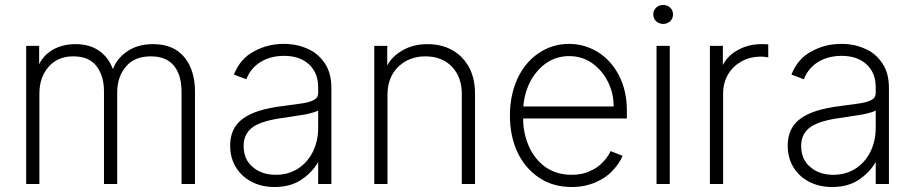

<svg xmlns="http://www.w3.org/2000/svg" viewBox="-20 -734 3672 770"><path d="M137 -550V-467H133Q148 -506 187 -532Q229 -557 283 -557Q343 -557 382 -527Q418 -500 435 -451H431Q446 -498 489 -527Q531 -557 594 -557Q676 -557 719 -505Q762 -453 762 -366V4H708V-366Q708 -434 677 -471Q646 -508 585 -508Q519 -508 485 -467Q450 -426 450 -363V4H397V-369Q397 -430 366 -470Q336 -508 274 -508Q211 -508 175 -466Q138 -425 138 -358V4H85V-550Z M993 -3Q952 -23 928 -60Q903 -99 903 -150Q903 -221 954 -258Q1005 -296 1116 -309L1189 -319Q1219 -323 1239 -333Q1256 -342 1256 -361V-384Q1256 -442 1219 -476Q1182 -510 1119 -510Q1065 -510 1024 -485Q984 -459 968 -416L918 -435Q944 -500 999 -528Q1053 -558 1118 -558Q1170 -558 1212 -539Q1254 -522 1282 -481Q1309 -442 1309 -381V4H1256V-94H1261Q1239 -49 1194 -17Q1149 16 1081 16Q1032 16 993 -3ZM1174 -57Q1212 -81 1234 -124Q1256 -168 1256 -221V-291Q1246 -284 1204 -275Q1181 -271 1121 -262Q1033 -251 995 -225Q957 -198 957 -149Q957 -94 994 -64Q1029 -33 1086 -33Q1135 -33 1174 -57Z M1481 4V-550H1533V-463H1529Q1547 -504 1591 -530Q1635 -557 1694 -557Q1779 -557 1832 -504Q1885 -449 1885 -360V4H1832V-358Q1832 -425 1792 -467Q1752 -508 1686 -508Q1621 -508 1577 -466Q1534 -424 1534 -354V4Z M2141 -22Q2085 -60 2055 -124Q2025 -189 2025 -270Q2025 -352 2055 -418Q2085 -483 2139 -520Q2194 -558 2262 -558Q2324 -558 2378 -525Q2431 -492 2462 -432Q2494 -371 2494 -290V-259H2078Q2078 -199 2102 -145Q2126 -93 2169 -63Q2213 -33 2273 -33Q2316 -33 2346 -48Q2377 -61 2397 -83Q2416 -102 2429 -128L2477 -109Q2464 -78 2436 -49Q2412 -22 2369 -3Q2325 16 2273 16Q2197 16 2141 -22ZM2417 -408Q2394 -453 2353 -482Q2313 -509 2262 -509Q2213 -509 2172 -482Q2133 -455 2107 -408Q2082 -358 2079 -307H2441Q2441 -362 2417 -408Z M2666 -550V4H2613V-550ZM2611 -649Q2600 -660 2600 -676Q2600 -693 2611 -703Q2622 -714 2640 -714Q2657 -714 2668 -703Q2679 -693 2679 -676Q2679 -660 2668 -649Q2655 -638 2640 -638Q2624 -638 2611 -649Z M2879 -550V-464H2875Q2892 -506 2935 -531Q2979 -557 3034 -557H3046Q3055 -557 3061 -556V-504L3046 -506Q3042 -507 3032 -507Q2989 -507 2954 -488Q2919 -468 2900 -436Q2880 -402 2880 -359V4H2827V-550Z M3229 -3Q3188 -23 3164 -60Q3139 -99 3139 -150Q3139 -221 3190 -258Q3241 -296 3352 -309L3425 -319Q3455 -323 3475 -333Q3492 -342 3492 -361V-384Q3492 -442 3455 -476Q3418 -510 3355 -510Q3301 -510 3260 -485Q3220 -459 3204 -416L3154 -435Q3180 -500 3235 -528Q3289 -558 3354 -558Q3406 -558 3448 -539Q3490 -522 3518 -481Q3545 -442 3545 -381V4H3492V-94H3497Q3475 -49 3430 -17Q3385 16 3317 16Q3268 16 3229 -3ZM3410 -57Q3448 -81 3470 -124Q3492 -168 3492 -221V-291Q3482 -284 3440 -275Q3417 -271 3357 -262Q3269 -251 3231 -225Q3193 -198 3193 -149Q3193 -94 3230 -64Q3265 -33 3322 -33Q3371 -33 3410 -57Z"/></svg>

Font: Sinter Light
Style: Regular
Weight: 300
Foundry: Adobe & rsms
Version: Version 1.000